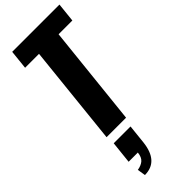

<svg xmlns="http://www.w3.org/2000/svg" viewBox="-363 -845 1223 1223"><g transform="rotate(-45 248.0 -233.5)"><path d="M112.8 343.3 104 288.1Q136.7 283.2 157.5 265.9Q178.2 248.5 182.1 210H99.1L115.2 59.6H266.6L252.9 189.5Q235.8 342.8 112.8 343.3ZM110.4 0 181.6 -679.7H56.2L69.8 -809.6H495.6L481.9 -679.7H357.9L286.1 0Z"/></g></svg>

Font: Oswald
Style: Bold
Weight: 700
Designer: Vernon Adams
Foundry: Vernon Adams
Version: 3.0; ttfautohint (v0.94.23-7a4d-dirty) -l 8 -r 50 -G 200 -x 